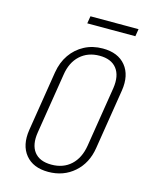

<svg xmlns="http://www.w3.org/2000/svg" viewBox="-132 -984 863 1080"><g transform="rotate(15 300.0 -443.5)"><path d="M254 10Q166 10 121.5 -44.5Q77 -99 91 -190L147 -540Q157 -601 188 -645.5Q219 -690 266.5 -715Q314 -740 373 -740Q462 -740 506.5 -685.5Q551 -631 537 -540L481 -190Q467 -99 405 -44.5Q343 10 254 10ZM261 -34Q330 -34 374.5 -75Q419 -116 431 -190L487 -540Q498 -614 466 -655Q434 -696 366 -696Q298 -696 253 -655Q208 -614 197 -540L141 -190Q129 -116 160.5 -75Q192 -34 261 -34ZM251 -854 258 -897H538L531 -854Z"/></g></svg>

Font: NKDuy Mono Thin
Style: Italic
Weight: 100
Italic angle: -9°
Monospace: yes
Designer: NKDuy
Foundry: NKDuy
Version: Version 2.251; ttfautohint (v1.8.4.7-5d5b)